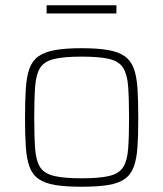

<svg xmlns="http://www.w3.org/2000/svg" viewBox="-20 -701 620 729"><path d="M290 8Q229 8 189.5 1.5Q150 -5 126.5 -21.5Q103 -38 92 -68Q81 -98 78 -143.5Q75 -189 75 -254Q75 -319 78 -365Q81 -411 92 -441Q103 -471 126.5 -487.5Q150 -504 189.5 -511Q229 -518 290 -518Q351 -518 390.5 -511Q430 -504 453.5 -487.5Q477 -471 488 -441Q499 -411 502 -365Q505 -319 505 -254Q505 -189 502 -143.5Q499 -98 488 -68Q477 -38 453.5 -21.5Q430 -5 390.5 1.5Q351 8 290 8ZM290 -24Q358 -24 395 -33Q432 -42 447.5 -66Q463 -90 466.5 -135.5Q470 -181 470 -254Q470 -327 466.5 -373Q463 -419 447.5 -443.5Q432 -468 395 -477Q358 -486 290 -486Q223 -486 185.5 -477Q148 -468 132.5 -443.5Q117 -419 113.5 -373Q110 -327 110 -254Q110 -181 113.5 -135.5Q117 -90 132.5 -66Q148 -42 185.5 -33Q223 -24 290 -24ZM157 -650V-681H422V-650Z"/></svg>

Font: Saira Thin Thin
Style: Regular
Weight: 250
Version: Version 1.101